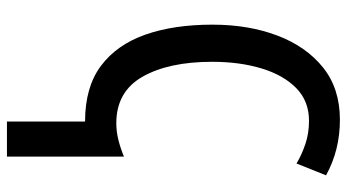

<svg xmlns="http://www.w3.org/2000/svg" viewBox="-243 -521 999 553"><g transform="rotate(90 256.5 -244.5)"><path d="M325 -724Q413 -724 485 -684L451 -599Q426 -614 395 -624.5Q364 -635 328 -635Q271 -635 233.5 -598Q196 -561 177 -498Q158 -435 158 -356Q158 -231 201 -155.5Q244 -80 335 -80Q359 -80 383 -86Q407 -92 431 -102V235H330V10Q231 10 170 -35.5Q109 -81 80 -163Q51 -245 51 -357Q51 -461 82.5 -544Q114 -627 174.5 -675.5Q235 -724 325 -724Z"/></g></svg>

Font: Noto Sans Condensed Medium
Style: Regular
Weight: 500
Width: 3
Designer: Monotype Design Team
Foundry: Monotype Imaging Inc.
Version: Version 2.013; ttfautohint (v1.8.4.7-5d5b)